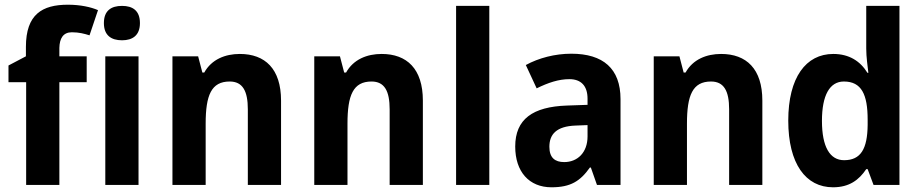

<svg xmlns="http://www.w3.org/2000/svg" viewBox="-20 -878 3910 815"><path d="M348 -529V-639H232V-675C233 -715 248 -741 285 -741C315 -741 338 -735 360 -728L396 -835C366 -848 321 -858 268 -858C159 -858 90 -817 90 -679V-639L16 -600V-529H91V-93H232V-529Z M498 -853C452 -853 421 -833 421 -780C421 -728 452 -707 498 -707C543 -707 574 -728 574 -780C574 -833 543 -853 498 -853ZM568 -639H427V-93H568Z M998 -649C936 -649 878 -626 847 -570H839L821 -639H712V-93H853V-353C853 -474 877 -532 955 -532C1010 -532 1032 -492 1032 -414V-93H1173V-451C1173 -586 1105 -649 998 -649Z M1600 -649C1538 -649 1480 -626 1449 -570H1441L1423 -639H1314V-93H1455V-353C1455 -474 1479 -532 1557 -532C1612 -532 1634 -492 1634 -414V-93H1775V-451C1775 -586 1707 -649 1600 -649Z M2057 -93V-853H1916V-93Z M2405 -650C2336 -650 2267 -632 2212 -602L2258 -503C2307 -527 2351 -542 2397 -542C2446 -542 2474 -514 2474 -459V-433L2387 -430C2241 -425 2167 -372 2167 -256C2167 -149 2226 -83 2321 -83C2402 -83 2443 -109 2484 -167H2488L2514 -93H2614V-457C2614 -587 2540 -650 2405 -650ZM2423 -345 2474 -347V-299C2474 -230 2431 -190 2375 -190C2336 -190 2312 -208 2312 -255C2312 -308 2342 -342 2423 -345Z M3041 -649C2979 -649 2921 -626 2890 -570H2882L2864 -639H2755V-93H2896V-353C2896 -474 2920 -532 2998 -532C3053 -532 3075 -492 3075 -414V-93H3216V-451C3216 -586 3148 -649 3041 -649Z M3516 -83C3585 -83 3626 -114 3657 -160H3663L3688 -93H3798V-853H3657V-672C3657 -635 3663 -597 3666 -569H3662C3632 -618 3585 -649 3517 -649C3401 -649 3326 -549 3326 -366C3326 -183 3400 -83 3516 -83ZM3563 -198C3503 -198 3469 -254 3469 -365C3469 -474 3502 -532 3562 -532C3637 -532 3663 -477 3663 -370V-348C3662 -246 3634 -198 3563 -198Z"/></svg>

Font: Noto Sans Kannada UI SemiCondensed
Style: Bold
Weight: 700
Width: 4
Designer: Jelle Bosma - Monotype Design Team
Foundry: Monotype Imaging Inc.
Version: Version 2.005